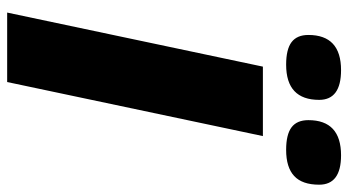

<svg xmlns="http://www.w3.org/2000/svg" viewBox="-238 -734 972 536"><g transform="rotate(90 248.0 -466.0)"><path d="M15.1 0 166 -713.9H359.9L209 0ZM77.6 -840.8Q77.6 -932.1 175.8 -932.1Q258.8 -932.1 258.8 -871.1Q258.8 -778.8 160.6 -778.8Q117.7 -778.8 97.7 -793.9Q77.6 -809.1 77.6 -840.8ZM315.4 -840.8Q315.4 -932.1 413.6 -932.1Q495.6 -932.1 495.6 -871.1Q495.6 -823.7 471.4 -801.3Q447.3 -778.8 398.4 -778.8Q355.5 -778.8 335.4 -793.9Q315.4 -809.1 315.4 -840.8Z"/></g></svg>

Font: Open Sans Extrabold
Style: Italic
Weight: 800
Italic angle: -12°
Foundry: Ascender Corporation
Version: Version 1.10